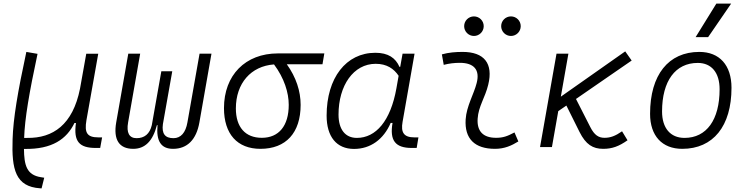

<svg xmlns="http://www.w3.org/2000/svg" viewBox="-20 -815 4142 1064"><path d="M210.4 229 225.1 169.9 207 167C127 154.8 113.8 99.6 112.8 10.3H116.7C269 12.7 349.6 -44.4 392.6 -133.3H400.9C386.2 -29.8 420.4 4.9 510.7 4.9H535.2L545.9 -53.7H524.9C463.4 -53.7 446.8 -78.1 459 -148.9L524.4 -517.1H458L423.3 -323.2C383.3 -123.5 273.4 -48.8 130.9 -50.8H113.8C117.2 -156.7 141.6 -299.8 188 -516.6L126 -527.3C78.1 -305.7 53.2 -157.7 49.8 -43.5C43.9 123.5 65.9 219.7 202.6 228.5Z M939 9.8C1018.1 9.8 1068.4 -41.5 1085 -136.7L1151.9 -517.6H1085.9L1018.6 -136.7C1008.8 -79.6 981.9 -49.3 941.4 -49.3C894.5 -49.3 875.5 -74.2 882.8 -127.4L934.6 -419.9H874L821.3 -121.6C809.6 -72.3 780.3 -49.3 736.8 -49.3C695.8 -49.3 679.7 -79.6 689.9 -136.7L756.8 -517.6H690.9L624 -136.7C607.4 -41.5 639.6 9.8 718.3 9.8C783.2 9.8 826.7 -32.7 849.6 -121.6H853C844.7 -32.7 872.6 9.8 939 9.8Z M1423.3 9.8C1564.9 9.8 1646 -79.1 1646 -233.9C1646 -309.6 1621.1 -386.7 1569.3 -459H1767.1L1777.3 -519H1520C1339.8 -519 1221.2 -398.4 1221.2 -215.8C1221.2 -72.3 1294.9 9.8 1423.3 9.8ZM1498.5 -458C1555.2 -381.8 1580.1 -301.8 1580.1 -233.9C1580.1 -117.7 1525.4 -51.3 1430.7 -51.3C1339.4 -51.3 1287.1 -110.4 1287.1 -213.9C1287.1 -353.5 1370.6 -448.7 1498.5 -458Z M2197.8 -444.3H2193.8C2171.9 -494.1 2131.3 -522.5 2060.1 -522.5C1897.9 -522.5 1790 -383.3 1790 -174.3C1790 -57.1 1845.2 10.3 1941.9 10.3C2032.7 10.3 2105.5 -42 2145 -133.8H2155.3C2138.7 -36.6 2170.4 4.9 2261.7 4.9H2289.1L2298.8 -53.7H2275.9C2218.8 -53.7 2200.2 -80.1 2210.9 -139.6L2277.3 -517.6H2210.9ZM2062 -461.4C2123 -461.4 2162.6 -434.6 2189 -395L2176.8 -325.7C2144.5 -144.5 2063 -50.8 1957.5 -50.8C1893.6 -50.8 1856 -97.2 1856 -180.2C1856 -340.8 1938.5 -461.4 2062 -461.4Z M2831.1 -81.1C2791 -59.6 2767.1 -51.3 2729 -51.3C2657.7 -51.3 2622.1 -87.4 2627 -157.7C2631.3 -225.6 2668.9 -275.4 2685.5 -345.2C2714.8 -463.9 2662.6 -527.3 2543.9 -527.3C2505.4 -527.3 2466.8 -524.4 2428.7 -513.7L2439 -455.6C2468.8 -463.4 2498.5 -466.8 2528.3 -466.8C2606.4 -466.8 2640.6 -428.2 2621.6 -355C2606.4 -293.9 2564.9 -226.1 2560.5 -153.3C2553.7 -46.4 2610.4 9.8 2723.1 9.8C2776.4 9.8 2815.4 -8.3 2852.5 -31.2ZM2606.4 -615.7C2636.2 -615.7 2660.6 -640.1 2660.6 -669.9C2660.6 -700.2 2636.2 -724.1 2606.4 -724.1C2576.7 -724.1 2552.2 -700.2 2552.2 -669.9C2552.2 -640.1 2576.7 -615.7 2606.4 -615.7ZM2811.5 -615.7C2841.3 -615.7 2865.7 -640.1 2865.7 -669.9C2865.7 -700.2 2841.3 -724.1 2811.5 -724.1C2781.7 -724.1 2757.3 -700.2 2757.3 -669.9C2757.3 -640.1 2781.7 -615.7 2811.5 -615.7Z M2972.7 0H3038.6L3073.7 -199.2L3118.7 -230L3191.4 -84C3226.6 -13.7 3265.1 9.8 3322.8 9.8C3372.1 9.8 3409.7 -3.9 3457.5 -37.6L3427.2 -87.4C3390.1 -61.5 3362.8 -51.3 3330.1 -51.3C3297.4 -51.3 3273.9 -65.9 3251 -111.3L3171.9 -266.6L3480.5 -479.5L3444.8 -530.3L3087.9 -279.3L3129.9 -517.6H3064Z M3760.7 9.8C3932.1 9.8 4033.7 -115.7 4033.7 -328.6C4033.7 -453.6 3967.3 -527.3 3855.5 -527.3C3684.1 -527.3 3582.5 -399.9 3582.5 -184.1C3582.5 -62.5 3648.9 9.8 3760.7 9.8ZM3773.4 -50.8C3694.8 -50.8 3648.9 -105.5 3648.9 -197.3C3648.9 -366.2 3722.7 -466.3 3846.7 -466.3C3923.3 -466.3 3967.8 -412.1 3967.8 -320.3C3967.8 -150.9 3895.5 -50.8 3773.4 -50.8ZM3835 -609.4H3904.3L4031.7 -794.9H3949.7Z"/></svg>

Font: Cascadia Mono NF Light
Style: Italic
Weight: 300
Italic angle: -10°
Monospace: yes
Designer: Aaron Bell
Foundry: Saja Typeworks
Version: Version 2404.023